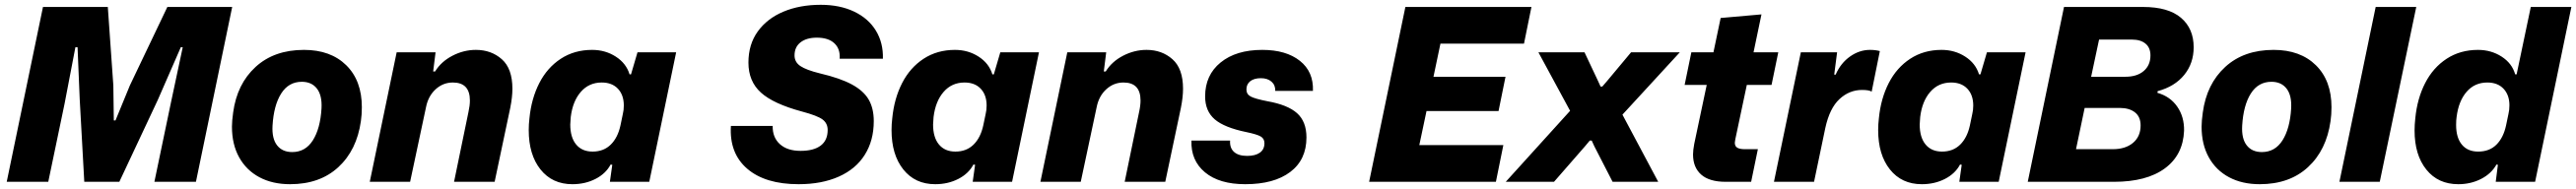

<svg xmlns="http://www.w3.org/2000/svg" viewBox="-20 -758 10729 788"><path d="M159 -729H429L452 -402L454 -256H461L521 -402L677 -729H947L796 0H623L691 -326L741 -561H733L637 -341L477 0H331L312 -344L303 -561H294L249 -326L181 0H8Z M946 -230Q946 -254 951 -289Q967 -408 1044.5 -479Q1122 -550 1246 -550Q1357 -550 1422 -486Q1487 -422 1487 -311Q1487 -280 1483 -253Q1466 -132 1389 -61Q1312 10 1188 10Q1115 10 1060.5 -19Q1006 -48 976 -102Q946 -156 946 -230ZM1319 -306Q1322 -360 1300 -388.5Q1278 -417 1237 -417Q1182 -417 1151 -368Q1120 -319 1115 -234Q1112 -180 1134 -152Q1156 -124 1197 -124Q1252 -124 1283 -173Q1314 -222 1319 -306Z M1632 -540H1794L1784 -460H1792Q1817 -501 1864 -525.5Q1911 -550 1962 -550Q2026 -550 2070 -511Q2114 -472 2114 -388Q2114 -353 2105 -308L2040 0H1871L1931 -291Q1937 -318 1937 -339Q1937 -414 1866 -414Q1825 -414 1794 -385.5Q1763 -357 1754 -310L1688 0H1520Z M2182 -216Q2182 -240 2185 -265Q2193 -347 2226 -411.5Q2259 -476 2315.5 -513Q2372 -550 2446 -550Q2501 -550 2544.5 -522Q2588 -494 2602 -448H2608L2635 -540H2796L2684 0H2520L2530 -71L2523 -72Q2503 -34 2460 -12Q2417 10 2364 10Q2280 10 2231 -51.5Q2182 -113 2182 -216ZM2564 -235 2574 -283Q2578 -299 2578 -318Q2578 -362 2553.5 -388Q2529 -414 2486 -414Q2433 -414 2399 -375Q2365 -336 2357 -270Q2355 -248 2355 -239Q2355 -185 2379.5 -155.5Q2404 -126 2448 -126Q2494 -126 2523.5 -155Q2553 -184 2564 -235Z M3024 -233H3198Q3197 -185 3228 -157Q3259 -129 3314 -129Q3369 -129 3398 -151Q3427 -173 3427 -216Q3427 -244 3405.5 -260Q3384 -276 3320 -293Q3201 -325 3149 -372Q3097 -419 3097 -497Q3097 -573 3136 -627Q3175 -681 3243 -709.5Q3311 -738 3398 -738Q3478 -738 3537.5 -709.5Q3597 -681 3628 -630Q3659 -579 3657 -513H3477Q3480 -554 3455 -577.5Q3430 -601 3382 -601Q3339 -601 3314 -581.5Q3289 -562 3289 -527Q3289 -499 3313.5 -482.5Q3338 -466 3395 -452Q3480 -432 3528.5 -405.5Q3577 -379 3598 -342.5Q3619 -306 3619 -253Q3619 -172 3581.5 -112.5Q3544 -53 3473 -21.5Q3402 10 3306 10Q3167 10 3092 -54.5Q3017 -119 3024 -233Z M3693 -216Q3693 -240 3696 -265Q3704 -347 3737 -411.5Q3770 -476 3826.5 -513Q3883 -550 3957 -550Q4012 -550 4055.5 -522Q4099 -494 4113 -448H4119L4146 -540H4307L4195 0H4031L4041 -71L4034 -72Q4014 -34 3971 -12Q3928 10 3875 10Q3791 10 3742 -51.5Q3693 -113 3693 -216ZM4075 -235 4085 -283Q4089 -299 4089 -318Q4089 -362 4064.5 -388Q4040 -414 3997 -414Q3944 -414 3910 -375Q3876 -336 3868 -270Q3866 -248 3866 -239Q3866 -185 3890.5 -155.5Q3915 -126 3959 -126Q4005 -126 4034.5 -155Q4064 -184 4075 -235Z M4425 -540H4587L4577 -460H4585Q4610 -501 4657 -525.5Q4704 -550 4755 -550Q4819 -550 4863 -511Q4907 -472 4907 -388Q4907 -353 4898 -308L4833 0H4664L4724 -291Q4730 -318 4730 -339Q4730 -414 4659 -414Q4618 -414 4587 -385.5Q4556 -357 4547 -310L4481 0H4313Z M4942 -172H5103Q5101 -141 5119.5 -124.5Q5138 -108 5174 -108Q5208 -108 5227 -121.5Q5246 -135 5246 -161Q5246 -180 5230.5 -189Q5215 -198 5172 -207Q5079 -226 5039 -260.5Q4999 -295 4999 -356Q4999 -445 5063.5 -497.5Q5128 -550 5237 -550Q5336 -550 5393.5 -504.5Q5451 -459 5448 -379H5291Q5292 -403 5275.5 -417.5Q5259 -432 5231 -432Q5203 -432 5187 -419.5Q5171 -407 5171 -385Q5171 -365 5189 -355.5Q5207 -346 5258 -336Q5343 -321 5382 -286Q5421 -251 5421 -185Q5421 -92 5353.5 -41Q5286 10 5166 10Q5058 10 4998.5 -39.5Q4939 -89 4942 -172Z M5833 -729H6358L6327 -576H5979L5950 -438H6250L6221 -295H5921L5891 -153H6241L6210 0H5682Z M6519 -296 6387 -540H6579L6636 -419L6646 -397H6653L6672 -419L6773 -540H6976L6737 -280L6886 0H6696L6620 -148L6609 -172H6601L6581 -148L6452 0H6251Z M7031 -114Q7031 -131 7036 -158L7088 -404H6996L7024 -540H7116L7146 -683L7316 -698L7283 -540H7386L7358 -404H7255L7207 -177L7205 -163Q7205 -148 7215.5 -142Q7226 -136 7247 -136H7301L7273 0H7167Q7099 0 7065 -30Q7031 -60 7031 -114Z M7480 -540H7631L7619 -447H7625Q7646 -495 7685 -522.5Q7724 -550 7768 -550Q7791 -550 7809 -545L7775 -376Q7764 -383 7735 -383Q7682 -383 7641 -345Q7600 -307 7582 -225L7535 0H7368Z M7802 -216Q7802 -240 7805 -265Q7813 -347 7846 -411.5Q7879 -476 7935.5 -513Q7992 -550 8066 -550Q8121 -550 8164.5 -522Q8208 -494 8222 -448H8228L8255 -540H8416L8304 0H8140L8150 -71L8143 -72Q8123 -34 8080 -12Q8037 10 7984 10Q7900 10 7851 -51.5Q7802 -113 7802 -216ZM8184 -235 8194 -283Q8198 -299 8198 -318Q8198 -362 8173.5 -388Q8149 -414 8106 -414Q8053 -414 8019 -375Q7985 -336 7977 -270Q7975 -248 7975 -239Q7975 -185 7999.5 -155.5Q8024 -126 8068 -126Q8114 -126 8143.5 -155Q8173 -184 8184 -235Z M8576 -729H8905Q9010 -729 9063 -684Q9116 -639 9116 -561Q9116 -494 9076.5 -445.5Q9037 -397 8966 -378L8965 -371Q9018 -356 9047.5 -313.5Q9077 -271 9076 -213Q9072 -112 8996 -56Q8920 0 8784 0H8425ZM8895 -235Q8895 -271 8871.5 -289.5Q8848 -308 8808 -308H8662L8626 -136H8779Q8832 -136 8863.5 -162.5Q8895 -189 8895 -235ZM8832 -438Q8880 -438 8908 -462Q8936 -486 8936 -527Q8936 -559 8915.5 -576Q8895 -593 8859 -593H8722L8689 -438Z M9149 -230Q9149 -254 9154 -289Q9170 -408 9247.5 -479Q9325 -550 9449 -550Q9560 -550 9625 -486Q9690 -422 9690 -311Q9690 -280 9686 -253Q9669 -132 9592 -61Q9515 10 9391 10Q9318 10 9263.5 -19Q9209 -48 9179 -102Q9149 -156 9149 -230ZM9522 -306Q9525 -360 9503 -388.5Q9481 -417 9440 -417Q9385 -417 9354 -368Q9323 -319 9318 -234Q9315 -180 9337 -152Q9359 -124 9400 -124Q9455 -124 9486 -173Q9517 -222 9522 -306Z M9874 -729H10043L9891 0H9723Z M10036 -214Q10036 -238 10039 -265Q10047 -347 10080 -411.5Q10113 -476 10169.5 -513Q10226 -550 10300 -550Q10355 -550 10398.5 -522Q10442 -494 10455 -448H10461L10520 -729H10689L10538 0H10374L10383 -71L10377 -72Q10356 -34 10313 -12Q10270 10 10218 10Q10134 10 10085 -51Q10036 -112 10036 -214ZM10417 -235 10427 -283Q10431 -299 10431 -319Q10431 -362 10406.5 -388Q10382 -414 10339 -414Q10286 -414 10252.5 -375Q10219 -336 10211 -270Q10209 -258 10209 -237Q10209 -184 10233 -155Q10257 -126 10301 -126Q10348 -126 10377 -155Q10406 -184 10417 -235Z"/></svg>

Font: Mona Sans ExtraBold
Style: Italic
Weight: 800
Italic angle: -11.7°
Designer: Deni Anggara
Foundry: GitHub
Version: Version 2.000